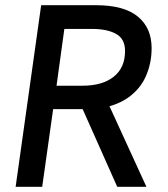

<svg xmlns="http://www.w3.org/2000/svg" viewBox="-20 -717 643 737"><path d="M40 0 138 -697H349Q456 -697 509 -653.5Q562 -610 562 -532Q562 -474 539.5 -423.5Q517 -373 468.5 -340Q420 -307 342 -298Q326 -298 306 -298Q286 -298 268 -298H184L142 0ZM430 0 292 -310 394 -323 542 0ZM197 -388H297Q373 -388 416.5 -422.5Q460 -457 460 -521Q460 -568 425.5 -587Q391 -606 333 -606H227Z"/></svg>

Font: Hanken Grotesk Medium
Style: Italic
Weight: 500
Italic angle: -8°
Designer: Alfredo Marco Pradil
Foundry: Hanken Design Co.
Version: Version 3.013